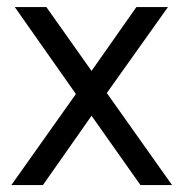

<svg xmlns="http://www.w3.org/2000/svg" viewBox="-20 -532 527 552"><path d="M383.8 0 243.2 -199.2 103.5 0H12.7L198.2 -261.7L22.5 -511.7H113.3L243.2 -328.1L372.1 -511.7H462.9L287.1 -264.6L474.6 0Z"/></svg>

Font: Dinish Expanded
Style: Regular
Weight: 400
Width: 7
Designer: Charles Nix
Foundry: Playbeing
Version: Version 2.005; ttfautohint (v1.8.3)